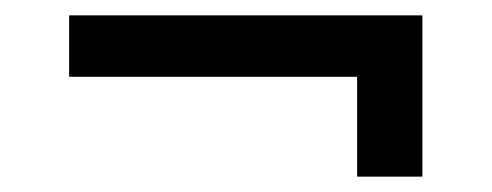

<svg xmlns="http://www.w3.org/2000/svg" viewBox="-20 -435 640 250"><path d="M445 -205V-335H70V-415H530V-205Z"/></svg>

Font: JetBrainsMono NF
Style: Regular
Weight: 400
Designer: Philipp Nurullin, Konstantin Bulenkov
Foundry: JetBrains
Version: Version 2.251; ttfautohint (v1.8.3);Nerd Fonts 2.2.2